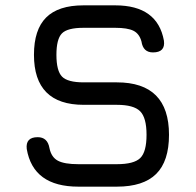

<svg xmlns="http://www.w3.org/2000/svg" viewBox="-20 -698 732 718"><path d="M273 0Q104 0 80 -141Q75 -185 121 -185Q158 -185 165 -144Q172 -110 196.5 -97Q221 -84 273 -84H417Q481 -84 504.5 -107Q528 -130 528 -194Q528 -258 504 -282Q480 -306 417 -306H293Q107 -306 107 -493Q107 -587 152.5 -632.5Q198 -678 292 -678H411Q569 -678 593 -546Q599 -502 552 -502Q515 -502 509 -543Q501 -572 479 -583Q457 -594 411 -594H292Q232 -594 211.5 -573Q191 -552 191 -493Q191 -433 212 -411.5Q233 -390 293 -390H417Q612 -390 612 -194Q612 -95 564 -47.5Q516 0 417 0Z"/></svg>

Font: Jura
Style: Bold
Weight: 700
Designer: Daniel Johnson, Alexei Vanyashin
Foundry: Daniel Johnson
Version: Version 5.103